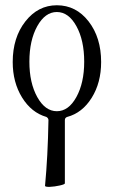

<svg xmlns="http://www.w3.org/2000/svg" viewBox="-20 -445 437 737"><path d="M152.8 269Q163.6 155.3 166 16.1Q166 8.8 158.2 3.9Q100.6 -12.7 64.7 -70.8Q28.8 -128.9 28.8 -207Q28.8 -300.8 77.4 -362.8Q126 -424.8 198.2 -424.8Q272 -424.8 320.1 -362.8Q368.2 -300.8 368.2 -207Q368.2 -127.4 332 -69.6Q295.9 -11.7 237.8 3.9Q229 6.8 229 16.1V258.8Q229 262.7 209 267.1Q189 271.5 172.1 272.2Q155.3 272.9 152.8 269ZM303.2 -208Q303.2 -290.5 273.2 -344.7Q243.2 -398.9 198.2 -398.9Q153.3 -398.9 123 -344.5Q92.8 -290 92.8 -208Q92.8 -127 123 -72.5Q153.3 -18.1 198.2 -18.1Q243.2 -18.1 273.2 -72.5Q303.2 -127 303.2 -208Z"/></svg>

Font: Junicode SmCond Light
Style: Regular
Weight: 300
Width: 4
Designer: Peter S. Baker
Version: Version 2.206